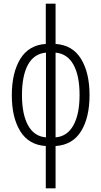

<svg xmlns="http://www.w3.org/2000/svg" viewBox="-20 -780 549 1040"><path d="M228 240V11Q136 5 90 -69Q44 -143 44 -264Q44 -386 90 -461Q136 -536 228 -542V-760H281V-542Q373 -536 419 -461Q465 -386 465 -265Q465 -143 419 -69Q373 5 281 11V240ZM411 -266Q411 -370 378 -429.5Q345 -489 281 -495V-36Q344 -41 377.5 -101Q411 -161 411 -266ZM99 -265Q99 -161 132 -101Q165 -41 229 -36V-495Q164 -489 131.5 -429.5Q99 -370 99 -265Z"/></svg>

Font: Noto Sans ExtraCondensed Light
Style: Regular
Weight: 300
Width: 2
Designer: Monotype Design Team
Foundry: Monotype Imaging Inc.
Version: Version 2.013; ttfautohint (v1.8.4.7-5d5b)